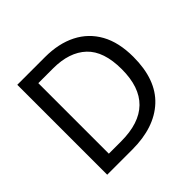

<svg xmlns="http://www.w3.org/2000/svg" viewBox="-174 -896 1078 1078"><g transform="rotate(-45 365.0 -357.0)"><path d="M669 -364Q669 -183 570.5 -91.5Q472 0 296 0H97V-714H317Q425 -714 504 -674Q583 -634 626 -556.5Q669 -479 669 -364ZM574 -361Q574 -504 503.5 -570.5Q433 -637 304 -637H187V-77H284Q574 -77 574 -361Z"/></g></svg>

Font: Noto Sans Tagbanwa
Style: Regular
Weight: 400
Designer: Monotype Design Team
Foundry: Monotype Imaging Inc.
Version: Version 2.001; ttfautohint (v1.8.4.7-5d5b)